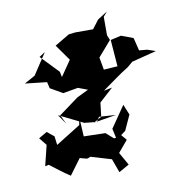

<svg xmlns="http://www.w3.org/2000/svg" viewBox="-91 -834 951 1015"><g transform="rotate(-10 384.5 -327.0)"><path d="M81 -153 114 -112 87 -2 107 -6C141 20 175 47 212 71L274 -13L311 -3L320 -5L330 -10L441 23L468 97L523 66L484 -3L536 -65L511 -94L536 -113L573 -194L550 -250L471 -135L482 -85L471 -84L431 -119L315 -122L309 -230L302 -185L169 -102L163 -149L126 -179ZM424 -208 433 -283 507 -350 462 -341C511 -375 557 -411 608 -442L636 -466L769 -500L725 -515L682 -519L665 -588L601 -612L544 -599L555 -456L481 -451L469 -518L540 -600L529 -627V-726L550 -751L497 -717L462 -671H366L331 -667L252 -620L313 -534L256 -451L250 -480L158 -576L190 -597L115 -483L57 -451L174 -438L182 -404L248 -366L329 -380L380 -361L318 -331L212 -253L236 -204L200 -256L330 -192L396 -185L413 -210L502 -204L381 -184Z"/></g></svg>

Font: Hussar Lance
Style: ExBdObl
Weight: 700
Foundry: Cannot Into Space Fonts, PlusOne Fonts
Version: Version 2.270